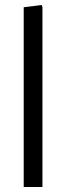

<svg xmlns="http://www.w3.org/2000/svg" viewBox="-20 -749 265 769"><path d="M75 0V-720L147 -729L150 -721V0Z"/></svg>

Font: Fustat
Style: Regular
Weight: 400
Designer: Mohamed Gaber, Khaled Hosny, Laura Garcia Mut
Foundry: Kief Type Foundry, Alif Type Foundry, Hard Type Foundry
Version: Version 1.007